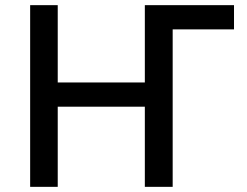

<svg xmlns="http://www.w3.org/2000/svg" viewBox="-20 -725 957 745"><path d="M97 0V-705H204V-405H542V-705H888V-611H650V0H542V-311H204V0Z"/></svg>

Font: Nunito Sans 7pt SemiCondensed SemiBold
Style: Regular
Weight: 600
Width: 4
Designer: Vernon Adams
Foundry: Vernon Adams
Version: Version 3.101;gftools[0.9.27]